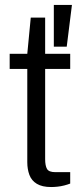

<svg xmlns="http://www.w3.org/2000/svg" viewBox="-20 -743 329 774"><path d="M186 11Q150 11 128.5 -2Q107 -15 98.5 -38Q90 -61 90 -89V-465H19V-526H90L104 -672H162V-526H263V-465H162V-102Q162 -75 169.5 -62Q177 -49 203 -49H263V-3Q253 1 239.5 4.5Q226 8 212 9.5Q198 11 186 11ZM197 -555V-723H270L249 -555Z"/></svg>

Font: Archivo SemiBold Light
Style: Regular
Weight: 300
Version: Version 2.001